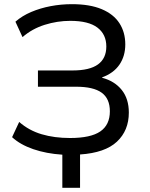

<svg xmlns="http://www.w3.org/2000/svg" viewBox="-20 -734 718 921"><path d="M279 167V8Q202 3 139.5 -18.5Q77 -40 38 -76L72 -149Q119 -108 180 -90Q241 -72 316 -72Q415 -72 461 -103.5Q507 -135 507 -200Q507 -261 467.5 -289.5Q428 -318 345 -318H162V-396H328Q410 -396 450 -425Q490 -454 490 -511Q490 -569 447.5 -601.5Q405 -634 317 -634Q255 -634 194.5 -615Q134 -596 88 -556L54 -630Q86 -658 129.5 -676.5Q173 -695 223 -704.5Q273 -714 325 -714Q411 -714 468 -690Q525 -666 553 -622.5Q581 -579 581 -521Q581 -465 553 -424Q525 -383 470 -363V-361Q530 -345 564 -302.5Q598 -260 598 -194Q598 -108 541 -54.5Q484 -1 364 7V167Z"/></svg>

Font: Nunito Sans 7pt
Style: Regular
Weight: 400
Designer: Vernon Adams
Foundry: Vernon Adams
Version: Version 3.101;gftools[0.9.27]